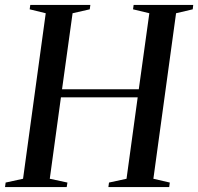

<svg xmlns="http://www.w3.org/2000/svg" viewBox="-36 -763 808 783"><path d="M-15.5 0 -13 -18.5 58 -34 150.5 -709 85 -725 87.5 -743H332.5L330 -725L260 -709L217 -399H530L573 -709L506.5 -725L509 -743H752L750 -725L682 -709L589.5 -34L656.5 -18.5L654 0H406L408.5 -18.5L480 -34L525.5 -366H212.5L167 -34L239 -18.5L236 0Z"/></svg>

Font: Merriweather 144pt
Style: Italic
Weight: 400
Italic angle: -7.8°
Version: Version 2.101